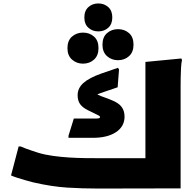

<svg xmlns="http://www.w3.org/2000/svg" viewBox="-20 -1093 1139 1113"><path d="M1027 -1 548 0Q458 0 369.5 -5.5Q281 -11 172 -36Q153 -41 128 -48Q103 -55 80 -62.5Q57 -70 44 -76L88 -244H100Q111 -239 130.5 -231.5Q150 -224 169.5 -218Q189 -212 200 -208Q239 -196 286 -189.5Q333 -183 381 -180Q429 -177 472.5 -176.5Q516 -176 548 -176H823V-734L1031 -754L1035 -746Q1031 -728 1029.5 -701Q1028 -674 1027.5 -646Q1027 -618 1027 -598ZM626 -513Q667 -497 684.5 -474Q702 -451 702 -417Q702 -360 652.5 -327Q603 -294 517 -294H377V-306L408 -406H540Q560 -406 560 -414Q560 -419 554.5 -422Q549 -425 541 -429L488 -455Q458 -470 444 -490Q430 -510 430 -541Q430 -582 463.5 -612Q497 -642 568 -667L664 -700L670 -690L662 -587L594 -564Q577 -558 565 -554Q553 -550 544 -546Q555 -540 566.5 -535.5Q578 -531 590 -527ZM550 -911Q516 -911 492.5 -932Q469 -953 469 -992Q469 -1031 492.5 -1052Q516 -1073 550 -1073Q584 -1073 607.5 -1052Q631 -1031 631 -992Q631 -953 607.5 -932Q584 -911 550 -911ZM664 -744Q627 -744 600.5 -767.5Q574 -791 574 -834Q574 -878 600.5 -901Q627 -924 664 -924Q702 -924 728 -901Q754 -878 754 -834Q754 -791 728 -767.5Q702 -744 664 -744ZM461 -724Q424 -724 397.5 -747.5Q371 -771 371 -814Q371 -858 397.5 -881Q424 -904 461 -904Q499 -904 525 -881Q551 -858 551 -814Q551 -771 525 -747.5Q499 -724 461 -724Z"/></svg>

Font: Kufam Black
Style: Regular
Weight: 900
Designer: Wael Morcos, Artur Schmal
Foundry: Original Type
Version: Version 1.301; ttfautohint (v1.8.3)